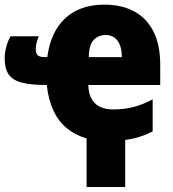

<svg xmlns="http://www.w3.org/2000/svg" viewBox="-30 -582 728 806"><path d="M333.5 -1Q285.6 -14.6 250.2 -43.9Q214.8 -73.2 193.8 -118.7Q172.9 -164.1 166.5 -225.1Q100.6 -225.1 62 -235.1Q23.4 -245.1 6.6 -269.3Q-10.3 -293.5 -10.3 -335.9Q-10.3 -359.9 -3.9 -384.3Q2.4 -408.7 14.2 -429.7H132.8Q125 -411.6 122.6 -398.4Q120.1 -385.3 120.1 -375.5Q120.1 -357.9 128.2 -350.1Q136.2 -342.3 159.2 -342.3H168.5Q178.7 -416 210.2 -464.8Q241.7 -513.7 291.7 -538.1Q341.8 -562.5 407.7 -562.5Q481.4 -562.5 533.9 -533.9Q586.4 -505.4 614.5 -449.2Q642.6 -393.1 642.6 -310.1V-225.1H340.8Q341.8 -175.8 367.9 -149.2Q394 -122.6 445.8 -122.6Q489.7 -122.6 529.5 -132.6Q569.3 -142.6 610.8 -165V-30.3Q585.4 -17.1 557.6 -8.1Q529.8 1 495.6 5.4V203.1H333.5ZM413.1 -435.1Q383.8 -435.1 363.8 -414.8Q343.8 -394.5 342.8 -342.3H481.4Q481.4 -372.1 473.4 -392.8Q465.3 -413.6 450.2 -424.3Q435.1 -435.1 413.1 -435.1Z"/></svg>

Font: Open Sans SemiCondensed ExtraBold
Style: Regular
Weight: 800
Width: 4
Designer: Monotype Design Team
Foundry: Monotype Imaging Inc.
Version: Version 3.000